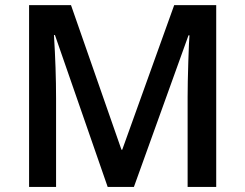

<svg xmlns="http://www.w3.org/2000/svg" viewBox="-20 -734 963 754"><path d="M402.8 0 195.8 -596.2H191.9Q200.2 -463.4 200.2 -347.2V0H94.2V-713.9H258.8L457 -146H460L664.1 -713.9H829.1V0H716.8V-353Q716.8 -406.2 719.5 -491.7Q722.2 -577.1 724.1 -595.2H720.2L505.9 0Z"/></svg>

Font: f4_1792           
Style: Regular
Weight: 600
Foundry: Ascender Corporation
Version: Version 1.10